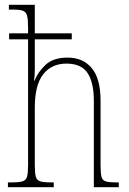

<svg xmlns="http://www.w3.org/2000/svg" viewBox="-20 -780 538 800"><path d="M13 0V-20H27Q59 -20 74 -24.5Q89 -29 93 -44.5Q97 -60 97 -95V-616H18V-641H97V-663Q97 -698 93 -714Q89 -730 76 -735Q63 -740 36 -740H17V-760H125V-641H279V-616H125V-489Q125 -468 122 -444H124Q138 -480 170 -510Q202 -540 262 -540Q326 -540 362.5 -496Q399 -452 399 -361V-94Q399 -61 402.5 -45Q406 -29 420 -24.5Q434 -20 464 -20H475V0H371V-360Q371 -436 345 -475.5Q319 -515 257 -515Q195 -515 160 -470.5Q125 -426 125 -331V-95Q125 -60 129 -44.5Q133 -29 147.5 -24.5Q162 -20 193 -20H204V0Z"/></svg>

Font: Noto Serif Thai Condensed Thin
Style: Regular
Weight: 100
Width: 3
Designer: Monotype Design Team
Foundry: Monotype Imaging Inc.
Version: Version 2.001; ttfautohint (v1.8.4.7-5d5b)